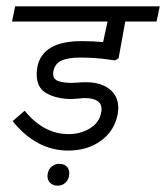

<svg xmlns="http://www.w3.org/2000/svg" viewBox="-20 -476 525 607"><path d="M149 -251Q148 -248 148 -243Q148 -226 163.5 -220Q179 -214 207 -214Q216 -214 227 -215Q238 -216 248 -216H253Q299 -216 326.5 -194Q354 -172 354 -135Q354 -129 352 -115Q342 -62 299 -31Q256 0 196 0Q95 0 20 -93L58 -126Q118 -52 197 -52Q234 -52 264 -70Q294 -88 300 -121Q301 -124 301 -131Q301 -166 246 -166L223 -164L205 -163Q161 -163 128 -180.5Q95 -198 96 -244Q96 -250 98 -264Q114 -346 238 -346Q275 -346 306 -343L320 -408H18L28 -456H485L475 -408H376L355 -292L344 -285L322 -288Q278 -294 234 -294Q194 -294 173.5 -284Q153 -274 149 -251ZM130 80 131 72Q134 58 144 50Q154 42 167 42Q182 42 190.5 50Q199 58 199 72Q199 89 188.5 100Q178 111 162 111Q148 111 139 102.5Q130 94 130 80Z"/></svg>

Font: Cambay Devanagari
Style: Italic
Weight: 400
Italic angle: -11°
Designer: Pooja Saxena
Foundry: Pooja Saxena
Version: Version 1.018;PS 001.018;hotconv 1.0.70;makeotf.lib2.5.58329